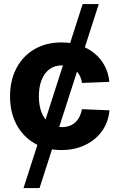

<svg xmlns="http://www.w3.org/2000/svg" viewBox="-20 -748 602 972"><path d="M99.1 204.1 398.4 -727.5H480L180.2 204.1ZM291.5 11.7Q212.9 11.7 154.3 -22.7Q95.7 -57.1 63.2 -118.4Q30.8 -179.7 30.8 -260.3Q30.8 -341.3 63.2 -402.8Q95.7 -464.4 154.3 -498.8Q212.9 -533.2 291.5 -533.2Q341.8 -533.2 384.3 -518.6Q426.8 -503.9 458.7 -477.5Q490.7 -451.2 510 -414.6Q529.3 -377.9 533.7 -333.5L395 -328.1Q392.1 -348.1 383.8 -364.5Q375.5 -380.9 362.5 -392.6Q349.6 -404.3 332.3 -410.6Q314.9 -417 293.5 -417Q256.3 -417 230.5 -397.7Q204.6 -378.4 190.7 -343.3Q176.8 -308.1 176.8 -260.3Q176.8 -213.4 190.7 -178.2Q204.6 -143.1 230.5 -123.8Q256.3 -104.5 293.5 -104.5Q314.9 -104.5 332 -110.8Q349.1 -117.2 361.8 -129.2Q374.5 -141.1 382.8 -157.7Q391.1 -174.3 395 -195.3L534.2 -189.5Q530.3 -145 511.2 -108.4Q492.2 -71.8 460 -44.9Q427.7 -18.1 385 -3.2Q342.3 11.7 291.5 11.7Z"/></svg>

Font: Inter 28pt
Style: Bold
Weight: 700
Designer: Rasmus Andersson
Foundry: rsms
Version: Version 4.001;git-66647c0bb